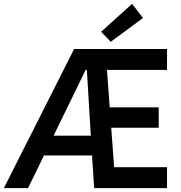

<svg xmlns="http://www.w3.org/2000/svg" viewBox="-20 -973 936 993"><path d="M363.3 -719.7H843.8V-611.3H533.2L547.4 -418H800.8V-312.5H555.2L570.3 -108.4H843.8V0H466.8L456.1 -168.9H207.5L125 0H0ZM502.9 -808.6 663.1 -953.1 719.7 -879.9 552.7 -756.8ZM449.7 -271.5 429.2 -611.3H422.9L257.3 -271.5Z"/></svg>

Font: Reddit Sans Strawberry SemiBold
Style: Regular
Weight: 600
Designer: Stephen Hutchings
Foundry: Reddit
Version: Version 1.013